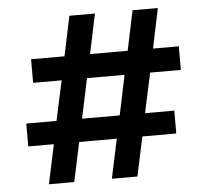

<svg xmlns="http://www.w3.org/2000/svg" viewBox="-50 -726 838 778"><g transform="rotate(-5 369.5 -336.5)"><path d="M478 0H374L408 -160H255L221 0H118L152 -160H48V-253H171L206 -415H90V-511H226L260 -673H364L330 -511H483L517 -673H620L586 -511H691V-415H566L531 -253H650V-160H512ZM428 -253 462 -415H309L275 -253Z"/></g></svg>

Font: Hind Vadodara SemiBold
Style: Regular
Weight: 600
Designer: Hitesh Malaviya
Foundry: Indian Type Foundry
Version: Version 1.001;PS 1.0;hotconv 1.0.86;makeotf.lib2.5.63406; tt